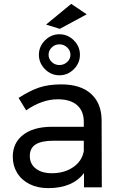

<svg xmlns="http://www.w3.org/2000/svg" viewBox="-20 -968 621 992"><path d="M414 0V-74Q355 4 229 4Q174 4 132.5 -17Q91 -38 68.5 -75Q46 -112 46 -158Q46 -229 98.5 -270.5Q151 -312 245 -313H413V-338Q413 -394 378.5 -424.5Q344 -455 278 -455Q198 -455 115 -398L76 -462Q133 -499 181.5 -515.5Q230 -532 297 -532Q396 -532 450 -483.5Q504 -435 505 -348L506 0ZM413 -188V-241H258Q195 -241 164.5 -222Q134 -203 134 -162Q134 -121 165 -97Q196 -73 248 -73Q313 -73 358.5 -104.5Q404 -136 413 -188ZM393 -685Q393 -642 361.5 -610.5Q330 -579 287 -579Q244 -579 212.5 -610.5Q181 -642 181 -685Q181 -728 212.5 -759.5Q244 -791 287 -791Q330 -791 361.5 -759.5Q393 -728 393 -685ZM231 -685Q231 -663 247.5 -647.5Q264 -632 287 -632Q310 -632 327 -647.5Q344 -663 344 -685Q344 -707 327 -723Q310 -739 287 -739Q264 -739 247.5 -723Q231 -707 231 -685ZM348 -948 428 -894 289 -819 218 -841Z"/></svg>

Font: Montserrat arm2
Style: Regular
Weight: 400
Designer: Julieta Ulanovsky
Foundry: Julieta Ulanovsky
Version: Version 6.000